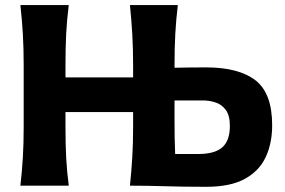

<svg xmlns="http://www.w3.org/2000/svg" viewBox="-20 -733 1126 758"><path d="M60.5 0Q67 -57.5 70.2 -111.5Q73.5 -165.5 73.5 -232.5V-474.5Q73.5 -543 70.2 -598.5Q67 -654 60.5 -713H251.5Q244 -654 241.2 -598.5Q238.5 -543 238.5 -474.5V-427.5H505.5V-474.5Q505.5 -543 502.2 -598.5Q499 -654 493 -713H682Q675 -654 672 -598.5Q669 -543 669 -474.5V-465.5Q695 -466 725.5 -466.5Q756 -467 792.5 -467Q922.5 -467 988.5 -416Q1054.5 -365 1054.5 -238.5Q1054.5 -167.5 1029 -112.8Q1003.5 -58 946.5 -26.8Q889.5 4.5 794 4.5Q704.5 4.5 631.2 2.2Q558 0 493 0Q499 -57.5 502.2 -111.5Q505.5 -165.5 505.5 -232.5V-290.5H238.5V-232.5Q238.5 -165.5 241.2 -111.5Q244 -57.5 251.5 0ZM671.5 -125H762.5Q827.5 -125 857.5 -151.2Q887.5 -177.5 887.5 -235.5Q887.5 -277 871.5 -298.8Q855.5 -320.5 831 -328.5Q806.5 -336.5 781 -336.5H669V-261.5Q669 -223.5 669.5 -190.5Q670 -157.5 671.5 -125Z"/></svg>

Font: Commissioner Flair
Style: Bold
Weight: 700
Designer: Kostas Bartsokas
Foundry: Kostas Bartsokas
Version: Version 1.000; ttfautohint (v1.8.3)